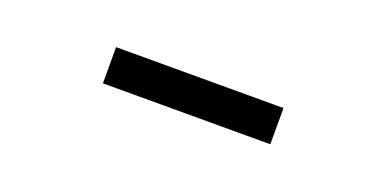

<svg xmlns="http://www.w3.org/2000/svg" viewBox="-18 -862 643 319"><g transform="rotate(20 303.0 -703.0)"><path d="M155 -671H451V-735H155Z"/></g></svg>

Font: Source Han Sans KR Regular
Style: Regular
Weight: 400
Designer: Ryoko NISHIZUKA (kana & ideographs); Paul D. Hunt (Latin, Greek & Cyrillic); Wenlong ZHANG (bopomofo); Sandoll Communica
Foundry: Adobe Systems Incorporated
Version: Version 1.004;PS 1.004;hotconv 1.0.82;makeotf.lib2.5.63406